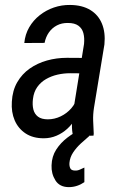

<svg xmlns="http://www.w3.org/2000/svg" viewBox="-20 -559 505 791"><path d="M279.8 -90.3 326.2 -377.9Q328.6 -403.3 323.5 -422.6Q318.4 -441.9 303 -453.1Q287.6 -464.4 259.8 -464.4Q234.4 -464.8 214.4 -454.3Q194.3 -443.8 181.4 -425.3Q168.5 -406.7 163.6 -382.3L80.1 -381.8Q83.5 -417.5 100.3 -446.5Q117.2 -475.6 143.6 -496.3Q169.9 -517.1 202.1 -528.1Q234.4 -539.1 269 -538.6Q318.8 -538.1 352.1 -517.8Q385.3 -497.6 400.1 -461.2Q415 -424.8 410.2 -376L367.2 -115.2Q362.8 -87.4 363.8 -61.5Q364.7 -35.6 366.2 -8.3L365.2 0L280.8 0.5Q275.9 -22 276.4 -44.9Q276.9 -67.9 279.8 -90.3ZM332.5 -320.3 322.3 -256.8 268.6 -257.3Q242.7 -257.3 217 -251.5Q191.4 -245.6 169.7 -233.2Q147.9 -220.7 133.5 -200.4Q119.1 -180.2 115.7 -150.9Q112.8 -127 117.4 -108.2Q122.1 -89.4 136.5 -78.4Q150.9 -67.4 177.2 -67.4Q204.6 -67.4 230 -79.6Q255.4 -91.8 273.7 -112.8Q292 -133.8 297.9 -160.6L311 -119.6Q305.2 -94.2 291.3 -70.6Q277.3 -46.9 257.3 -28.6Q237.3 -10.3 212.6 0.2Q188 10.7 160.2 10.7Q115.7 10.7 85.4 -9.3Q55.2 -29.3 40.5 -63.2Q25.9 -97.2 28.8 -140.1Q31.2 -186 51 -220.2Q70.8 -254.4 102.5 -276.6Q134.3 -298.8 173.6 -309.8Q212.9 -320.8 255.4 -320.8ZM315.9 -28.3 347.7 1.5Q331.5 15.1 313.2 32Q294.9 48.8 281.5 68.8Q268.1 88.9 266.1 111.8Q265.1 124.5 269.3 133.8Q273.4 143.1 287.6 143.6Q297.9 144.5 308.3 140.1Q318.8 135.7 327.6 131.3V191.4Q313.5 201.2 297.4 206.5Q281.2 211.9 263.7 211.9Q225.6 211.9 208.3 184.1Q190.9 156.2 192.4 122.1Q193.4 85.4 211.7 57.1Q230 28.8 257.8 7.8Q285.6 -13.2 315.9 -28.3Z"/></svg>

Font: Roboto Condensed
Style: Italic
Weight: 400
Italic angle: -12°
Designer: Christian Robertson
Foundry: Google
Version: Version 3.0